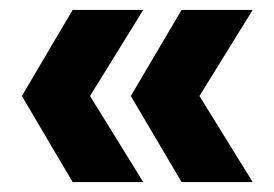

<svg xmlns="http://www.w3.org/2000/svg" viewBox="-20 -438 550 386"><path d="M126 -72 24 -245 126 -418H268L161 -245L268 -72ZM345 -72 243 -245 345 -418H488L381 -245L488 -72Z"/></svg>

Font: Outfit
Style: Bold
Weight: 700
Designer: Rodrigo Fuenzalida
Foundry: fragTYPE
Version: Version 1.100;gftools[0.9.27]